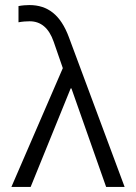

<svg xmlns="http://www.w3.org/2000/svg" viewBox="-20 -738 537 758"><path d="M96 -718C85 -718 68 -717 53 -714V-650C69 -653 85 -654 97 -654C141 -654 173 -628 192 -573L228 -469L25 0H101L259 -389H262L399 0H472L252 -591C219 -680 168 -718 96 -718Z"/></svg>

Font: UULA Sans
Style: Regular
Weight: 400
Designer: Mohamed Gaber, Laura Garcia Mut
Foundry: Kief Type Foundry
Version: Version 3.006;hotconv 1.0.109;makeotfexe 2.5.65596